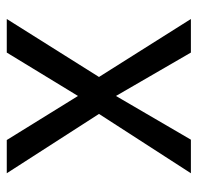

<svg xmlns="http://www.w3.org/2000/svg" viewBox="-28 -542 570 553"><g transform="rotate(90 256.5 -265.0)"><path d="M255.9 -314.5 381.8 -530.3H478.5L307.6 -265.6L478.5 0H382.8L255.9 -205.1L130.9 0H34.2L201.2 -265.6L34.2 -530.3H130.9Z"/></g></svg>

Font: Pretendard GOV Variable
Style: Regular
Weight: 400
Designer: Base glyphs from Inter by Rasmus Andersson; Hangul glyphs from Noto Sans CJK(Source Han Sans) by Jang Soo-young and Kang
Foundry: Kil Hyung-jin
Version: Version 1.307;Glyphs 3.2 (3192)